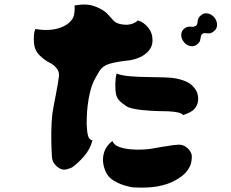

<svg xmlns="http://www.w3.org/2000/svg" viewBox="-20 -787 1040 866"><path d="M371 -227Q372 -194 377 -175Q382 -156 397 -154Q387 -114 358.5 -81.5Q330 -49 305 -32Q298 -28 281.5 -23.5Q265 -19 252 -26Q239 -32 227 -46Q215 -60 214 -82Q213 -97 212 -127Q211 -157 211.5 -195.5Q212 -234 216 -273Q217 -282 221.5 -306Q226 -330 231.5 -358Q237 -386 241 -410Q245 -434 246 -444Q248 -464 234.5 -480Q221 -496 206 -503Q181 -515 158 -538Q135 -561 133 -597Q132 -608 133 -627Q134 -646 140 -656Q199 -646 244 -659.5Q289 -673 308 -704Q314 -714 316 -734Q318 -754 316 -762Q371 -773 410 -757.5Q449 -742 465 -724Q481 -706 492.5 -693.5Q504 -681 530 -677Q556 -673 574 -679Q592 -685 602 -695Q627 -688 647.5 -663.5Q668 -639 668 -605Q668 -579 652.5 -560Q637 -541 613.5 -530Q590 -519 565 -515Q555 -514 535.5 -511.5Q516 -509 497 -505Q478 -501 467 -497Q441 -487 428.5 -466.5Q416 -446 409 -433Q395 -407 387 -375Q379 -343 375.5 -312Q372 -281 371.5 -258Q371 -235 371 -227ZM893 -634Q887 -630 886 -622Q885 -614 882.5 -604.5Q880 -595 868 -586Q855 -576 837.5 -579.5Q820 -583 809 -598Q797 -613 797.5 -630.5Q798 -648 811 -658Q825 -669 839.5 -666.5Q854 -664 864 -671Q870 -676 870.5 -683.5Q871 -691 873.5 -700.5Q876 -710 889 -720Q901 -730 918.5 -726Q936 -722 948 -707Q959 -692 959 -675Q959 -658 946 -647Q934 -637 924 -636.5Q914 -636 906.5 -637.5Q899 -639 893 -634ZM775 -433Q824 -423 846 -402Q868 -381 872 -359Q876 -337 871 -321Q864 -299 848.5 -288Q833 -277 806 -268Q799 -277 779.5 -280.5Q760 -284 738 -285Q723 -285 690.5 -286Q658 -287 622.5 -290.5Q587 -294 562 -302Q551 -306 533 -320Q515 -334 508 -348Q502 -362 501 -379.5Q500 -397 500 -407Q501 -417 501.5 -429.5Q502 -442 506 -455Q530 -446 567 -443Q604 -440 645 -439.5Q686 -439 721 -438Q756 -437 775 -433ZM800 -133Q817 -129 830.5 -114Q844 -99 845 -85Q846 -76 843 -57Q840 -38 823.5 -15.5Q807 7 766 29Q736 45 691.5 53.5Q647 62 578 58Q569 57 544 50Q519 43 493.5 28Q468 13 457 -12Q439 -53 447 -90Q455 -127 487 -151Q494 -133 517 -124.5Q540 -116 569 -113.5Q598 -111 624 -112.5Q650 -114 662 -116Q678 -119 706.5 -124Q735 -129 762 -132.5Q789 -136 800 -133Z"/></svg>

Font: Potta One
Style: Regular
Weight: 400
Designer: 108,108go
Foundry: Font Zone 108
Version: Version 1.000